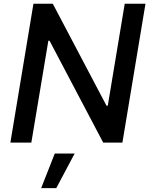

<svg xmlns="http://www.w3.org/2000/svg" viewBox="-20 -747 787 1006"><path d="M742.2 -727.3H633.5L544.7 -193.2H538L256.7 -727.3H155.2L34.4 0H144.2L233.3 -533.4H239.7L520.6 0H621.4ZM195.7 238.6H274.9L371.1 57.5H267Z"/></svg>

Font: Magic Ui Pro Medium
Style: Italic
Weight: 500
Italic angle: -9.39999°
Designer: Stefan Endress, Andreas Faust
Version: Version 1.000;FEAKit 1.0